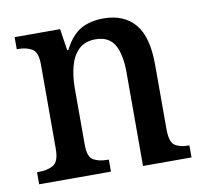

<svg xmlns="http://www.w3.org/2000/svg" viewBox="-66 -618 736 690"><g transform="rotate(-10 302.0 -273.5)"><path d="M23 0V-44H30Q62 -44 83 -56.5Q104 -69 104 -116V-424Q104 -468 83.5 -480Q63 -492 33 -492H28V-536H194L206 -457H210Q236 -508 270.5 -527.5Q305 -547 354 -547Q427 -547 467.5 -500.5Q508 -454 508 -351V-116Q508 -69 526 -56.5Q544 -44 575 -44H579V0H402V-342Q402 -406 382 -442Q362 -478 312 -478Q273 -478 250.5 -455.5Q228 -433 218.5 -396.5Q209 -360 209 -318V-111Q209 -67 229 -55.5Q249 -44 280 -44H285V0Z"/></g></svg>

Font: Noto Serif Sinhala SemiCondensed Medium
Style: Regular
Weight: 500
Width: 4
Designer: Jelle Bosma - Monotype Design Team
Foundry: Monotype Imaging Inc.
Version: Version 2.007; ttfautohint (v1.8.4.7-5d5b)